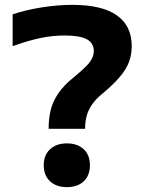

<svg xmlns="http://www.w3.org/2000/svg" viewBox="-20 -760 590 790"><path d="M180 -230Q180 -271 188.5 -306.5Q197 -342 220 -376Q243 -410 286 -444Q316 -469 333.5 -486.5Q351 -504 358.5 -519.5Q366 -535 366 -550Q366 -583 337 -598.5Q308 -614 246 -614Q196 -614 146 -603.5Q96 -593 32 -570V-701Q85 -719 151 -729.5Q217 -740 278 -740Q399 -740 460.5 -697Q522 -654 522 -570Q522 -535 510.5 -504.5Q499 -474 472.5 -443Q446 -412 403 -376Q373 -352 357 -327.5Q341 -303 335.5 -279Q330 -255 330 -230ZM255 10Q212 10 186 -14Q160 -38 160 -80Q160 -122 186 -146Q212 -170 255 -170Q299 -170 324.5 -146Q350 -122 350 -80Q350 -38 324.5 -14Q299 10 255 10Z"/></svg>

Font: M PLUS Code Latin SemiExpanded
Style: Bold
Weight: 700
Width: 6
Designer: Coji Morishita
Foundry: UNDERFOREST DESIGN
Version: Version 1.002; ttfautohint (v1.8.3)